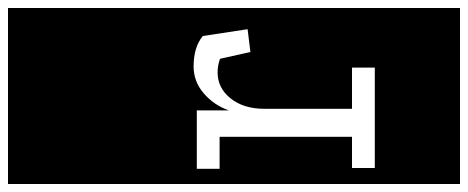

<svg xmlns="http://www.w3.org/2000/svg" viewBox="-377 -592 1170 480"><g transform="rotate(-90 208.0 -352.0)"><path d="M-12 213V-917H428V213ZM282 -453Q244 -453 214.5 -427.5Q185 -402 172 -365V-445H26V-388H106V-57H28V0H279V-57H176V-276Q176 -328 202 -360.5Q228 -393 267 -393Q284 -393 301 -387L318 -311L375 -318L358 -430Q330 -453 282 -453Z"/></g></svg>

Font: Zilla Slab Highlight
Style: Regular
Weight: 400
Designer: Typotheque Type Foundry
Foundry: Typotheque type foundry
Version: Version 1.1; 2017; ttfautohint (v1.6)